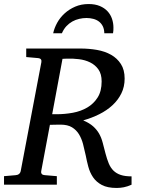

<svg xmlns="http://www.w3.org/2000/svg" viewBox="-33 -910 694 946"><path d="M467.8 -508.8Q467.8 -545.4 451.9 -567.9Q436 -590.3 411.1 -602.5Q386.2 -614.7 356 -618.4Q325.7 -622.1 296.9 -621.1Q293 -621.1 286.1 -620.6Q279.3 -620.1 274.9 -620.1L224.1 -347.2H246.1Q286.6 -347.2 326.2 -354.5Q365.7 -361.8 397.2 -380.4Q428.7 -398.9 448.2 -429.9Q467.8 -460.9 467.8 -508.8ZM615.2 0Q594.7 9.3 576.9 12.7Q559.1 16.1 542 16.1Q496.6 16.1 469 1.5Q441.4 -13.2 425.5 -36.6Q409.7 -60.1 402.1 -88.6Q394.5 -117.2 389.2 -145Q383.3 -172.9 376.2 -200Q369.1 -227.1 356.2 -248.3Q343.3 -269.5 321.8 -282.7Q300.3 -295.9 265.1 -295.9Q258.3 -295.9 249.5 -295.7Q240.7 -295.4 232.4 -295.4Q223.1 -294.9 212.9 -294.9L169.9 -65.9Q168.5 -58.6 172.4 -53.2Q176.3 -47.9 189 -46.9L247.1 -42V0H-13.2V-42L43.9 -46.9Q64.5 -48.3 68.8 -65.9L170.9 -604Q172.4 -612.3 168.5 -617.7Q164.6 -623 151.9 -624L96.2 -628.9V-670.9H363.8Q405.3 -670.9 444.6 -664.1Q483.9 -657.2 514.2 -640.1Q544.4 -623 562.7 -594.5Q581.1 -565.9 581.1 -522.9Q581.1 -482.4 564.9 -449.7Q548.8 -417 521 -391.4Q493.2 -365.7 456.1 -347.2Q418.9 -328.6 377 -316.9Q407.7 -303.7 426 -287.4Q444.3 -271 455.6 -251Q466.8 -231 473.1 -206.5Q479.5 -182.1 486.8 -153.8Q494.1 -126 502.9 -104.7Q511.7 -83.5 526.1 -69.3Q540.5 -55.2 561.8 -48.1Q583 -41 615.2 -41ZM525.9 -774.4Q525.9 -767.6 525.6 -760.3Q525.4 -752.9 523.9 -746.1H481Q480.5 -766.6 473.4 -780.8Q466.3 -794.9 454.3 -804Q442.4 -813 426.5 -817.1Q410.6 -821.3 393.1 -821.3Q375.5 -821.3 357.4 -817.1Q339.4 -813 323.2 -804Q307.1 -794.9 293.9 -780.8Q280.8 -766.6 272 -746.1H229Q234.4 -771.5 248.5 -797.4Q262.7 -823.2 285.2 -843.8Q307.6 -864.3 337.4 -877.2Q367.2 -890.1 403.8 -890.1Q435.5 -890.1 458.7 -880.4Q481.9 -870.6 496.8 -854.5Q511.7 -838.4 518.8 -817.4Q525.9 -796.4 525.9 -774.4Z"/></svg>

Font: Charis SIL Afr
Style: Italic
Weight: 400
Italic angle: -11°
Foundry: SIL International
Version: Version 5.000